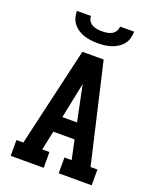

<svg xmlns="http://www.w3.org/2000/svg" viewBox="-171 -1054 942 1154"><g transform="rotate(20 300.0 -477.5)"><path d="M41 0V-101H85L232 -735H368L515 -101H559V0H348V-101H394L368 -224H232L206 -101H252V0ZM347 -325 313 -490Q310 -506 306.5 -522Q303 -538 300 -554Q297 -538 293.5 -522Q290 -506 287 -490L253 -325ZM300 -815Q278 -815 256.5 -817.5Q235 -820 214.5 -826.5Q194 -833 175 -845Q156 -857 142.5 -874Q129 -891 123 -912Q117 -933 117 -955H207Q207 -939 215.5 -925Q224 -911 238 -903.5Q252 -896 268 -893.5Q284 -891 300 -891Q316 -891 332 -893.5Q348 -896 362 -903.5Q376 -911 384.5 -925Q393 -939 393 -955H483Q483 -933 477 -912Q471 -891 457.5 -874Q444 -857 425 -845Q406 -833 385.5 -826.5Q365 -820 343.5 -817.5Q322 -815 300 -815Z"/></g></svg>

Font: Iosevka Etoile
Style: Bold
Weight: 700
Designer: Belleve Invis
Foundry: Belleve Invis
Version: Version 28.1.0; ttfautohint (v1.8.4)